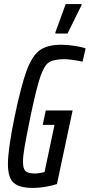

<svg xmlns="http://www.w3.org/2000/svg" viewBox="-20 -916 441 944"><path d="M19 -109Q19 -183 52 -343Q84 -496 111 -569Q138 -642 175.5 -669Q213 -696 281 -696Q309 -696 344 -691Q379 -686 401 -678L386 -613Q363 -618 337 -621.5Q311 -625 298 -625Q246 -625 222 -610.5Q198 -596 178.5 -539.5Q159 -483 130 -344Q109 -241 101 -194.5Q93 -148 93 -121Q93 -86 106 -74.5Q119 -63 151 -63Q171 -63 199 -70L248 -302H190L205 -373H337L260 -11Q236 -3 203 2.5Q170 8 143 8Q76 8 47.5 -17Q19 -42 19 -109ZM252 -751V-756L303 -896H381V-891L312 -751Z"/></svg>

Font: Saira Ultra Condensed Medium
Style: Italic
Weight: 500
Width: 1
Italic angle: -12°
Designer: Hector Gatti with collaboration of the Omnibus-Type team
Foundry: Omnibus-Type
Version: Version 1.001; ttfautohint (v1.8)